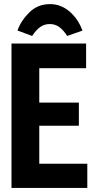

<svg xmlns="http://www.w3.org/2000/svg" viewBox="-20 -925 452 945"><path d="M36.6 0H409.7V-119.1H173.3V-306.2H368.2V-419.9H173.3V-589.4H403.8V-710.9H36.6ZM138.2 -748Q156.2 -775.9 176.8 -791.3Q197.3 -806.6 225.1 -806.6Q252.4 -806.6 272.9 -791Q293.5 -775.4 310.5 -748L385.7 -774.4Q365.7 -830.6 323 -867.7Q280.3 -904.8 226.1 -904.8Q165.5 -904.8 124.3 -863.8Q83 -822.8 65.9 -774.9Z"/></svg>

Font: Roboto Flex Super Cond Bold
Style: Regular
Weight: 700
Width: 3
Designer: Berlow after Robertson
Foundry: Google
Version: Version 3.000